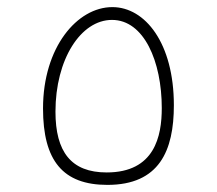

<svg xmlns="http://www.w3.org/2000/svg" viewBox="-20 -519 610 540"><path d="M282 1C428 1 469 -95 469 -223C469 -398 388 -499 296 -499C197 -499 101 -386 101 -214C101 -67 157 1 282 1ZM280 -34C180 -34 136 -92 136 -205C136 -352 207 -463 295 -463C385 -463 435 -346 435 -215C435 -136 415 -34 280 -34Z"/></svg>

Font: Noto Sans Arabic ExtLt
Style: Regular
Weight: 200
Designer: Monotype Design Team, Nadine Chahine, Nizar Qandah and Khaled Hosny
Foundry: Monotype Imaging Inc.
Version: Version 2.012